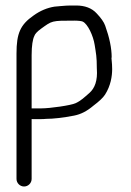

<svg xmlns="http://www.w3.org/2000/svg" viewBox="-20 -507 477 698"><path d="M95 -306.5C95 -341.1 99 -364.6 104.7 -375.9L105.1 -376.7L105.4 -377.5C107.1 -382.7 114.2 -391.8 129.1 -402.5C170.2 -431.9 166.1 -432 251 -432C266.7 -432 277.2 -430.1 280.5 -428.6C299.1 -420.2 319.1 -376.8 324.2 -343.6C328.9 -312.9 332 -302.2 332 -257.5V-257.1L332.1 -256.6C335.1 -214.4 325 -186.3 304.4 -168.5C286.4 -152.9 274.2 -140.7 254.7 -131.8C237.5 -123.8 161.2 -113 130.5 -113H98.5C97.3 -113 96.1 -112.9 95 -112.8ZM98.5 -74H130.5C136.2 -74 141.1 -74.2 147.3 -74.9C174.5 -75 209.9 -79 249.3 -86.7C274.1 -91.5 296.4 -103.1 319.6 -122.8C339.7 -138 354.4 -151.2 362 -163.2C403.5 -228.6 381.2 -298.2 386 -298.2C386 -331.9 378 -370.3 362.4 -413.7C357.5 -427.4 347 -441.8 331.5 -458.2C313.7 -477.9 287.8 -487 256.7 -487H237.1C227.4 -487 215.3 -486.3 200.6 -484.9L178.6 -482.9L178.3 -482.9C151.4 -478.7 125.8 -467.8 102.2 -450.8C53.7 -417.1 40 -385.6 40 -312.3V143.5C40 158.5 52.5 171 67.5 171C82.5 171 95 158.5 95 143.5V-74.2C96.1 -74 97.3 -74 98.5 -74Z"/></svg>

Font: MewTooHand
Style: BdCond
Weight: 400
Designer: Mew Too, Robert Jablonski
Version: Version 0.77